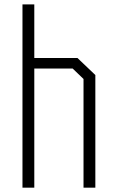

<svg xmlns="http://www.w3.org/2000/svg" viewBox="-20 -860 540 880"><path d="M417 -516.1V0H362.8V-498L313 -545.9H137.2V0H83V-839.8H137.2V-594.2H335Z"/></svg>

Font: Steps Mono
Style: Regular
Weight: 400
Width: 3
Version: Version 1.000;PS 001.000;hotconv 1.0.70;makeotf.lib2.5.58329